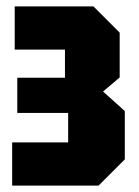

<svg xmlns="http://www.w3.org/2000/svg" viewBox="-20 -580 434 600"><path d="M370 -82 288 0H18V-135H193V-227H34V-337H183V-425H26V-560H272L354 -478V-338L302 -294L370 -233Z"/></svg>

Font: Tektur Condensed
Style: Bold
Weight: 700
Width: 3
Designer: Adam Jagosz
Foundry: Adam Jagosz
Version: Version 1.005;gftools[0.9.30]